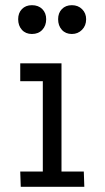

<svg xmlns="http://www.w3.org/2000/svg" viewBox="-20 -720 405 740"><path d="M303 -59 305 0H60L58 -59H145V-407H58V-476H217V-59ZM103 -700Q128 -700 143 -685Q158 -670 158 -646Q158 -621 143 -605Q128 -589 103 -589Q79 -589 64.5 -605Q50 -621 50 -646Q50 -670 64.5 -685Q79 -700 103 -700ZM312 -646Q312 -621 296 -605Q280 -589 257 -589Q233 -589 218.5 -605Q204 -621 204 -646Q204 -670 218.5 -685Q233 -700 257 -700Q281 -700 296.5 -684.5Q312 -669 312 -646Z"/></svg>

Font: Biancoenero Regular
Style: Regular
Weight: 400
Designer: Riccardo Lorusso, Umberto Mischi
Foundry: Biancoenero Edizioni
Version: Version 0.000